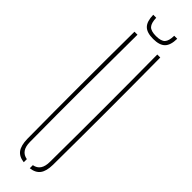

<svg xmlns="http://www.w3.org/2000/svg" viewBox="-314 -910 905 905"><g transform="rotate(45 138.5 -457.5)"><path d="M52.5 -85Q49.5 -442.5 52.5 -800H72.5Q71 -621 70.5 -442.8Q70 -264.5 71.5 -85Q71.5 -24.5 118.5 -16.5V4Q84.5 0 69 -21.2Q53.5 -42.5 52.5 -85ZM158.5 4V-16.5Q204.5 -24.5 204.5 -85Q207.5 -442.5 204.5 -800H224.5Q227.5 -442.5 224.5 -85Q224 -42.5 208.2 -21.2Q192.5 0 158.5 4ZM138.5 -838Q96.5 -838 78 -856.8Q59.5 -875.5 58.5 -919H78.5Q79.5 -884.5 92.2 -870.8Q105 -857 138.5 -857Q172.5 -857 185.2 -870.8Q198 -884.5 198.5 -919H218.5Q218 -875.5 199.2 -856.8Q180.5 -838 138.5 -838Z"/></g></svg>

Font: Big Shoulders Stencil Display Thin
Style: Regular
Weight: 100
Designer: Patric King
Foundry: XO Type Co
Version: Version 1.000